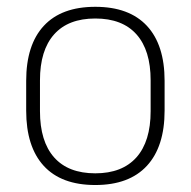

<svg xmlns="http://www.w3.org/2000/svg" viewBox="-20 -518 546 550"><path d="M253 12Q155.5 12 105.2 -43Q55 -98 55 -201V-286.5Q55 -389.5 105.5 -444Q156 -498.5 253 -498.5Q350 -498.5 400.8 -444Q451.5 -389.5 451.5 -286.5V-201Q451.5 -98 400.8 -43Q350 12 253 12ZM253 -21.5Q330 -21.5 370.8 -67.2Q411.5 -113 411.5 -199.5V-288Q411.5 -374 371 -419.5Q330.5 -465 253 -465Q175.5 -465 135 -419.5Q94.5 -374 94.5 -288V-199.5Q94.5 -113 135 -67.2Q175.5 -21.5 253 -21.5Z"/></svg>

Font: Anek Telugu ExtraLight
Style: Regular
Weight: 250
Version: Version 1.003